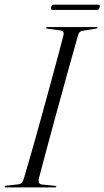

<svg xmlns="http://www.w3.org/2000/svg" viewBox="-24 -818 456 838"><path d="M145.5 -38Q143.5 -28.5 146 -21.2Q148.5 -14 157 -13L216 -7Q218.5 -7 220 -6Q221.5 -5 221.5 -3.5Q221.5 -2 220.2 -1Q219 0 217 0H1.5Q-1 0 -2.5 -1.2Q-4 -2.5 -4 -3Q-4 -5.5 -2 -6.5Q0 -7.5 2 -7.5L56 -13.5Q65.5 -14.5 70.8 -20.2Q76 -26 79.5 -37Q89 -69 101.2 -110.8Q113.5 -152.5 127 -201Q140.5 -249.5 154.8 -300.8Q169 -352 183 -403.5Q197 -455 210.2 -503.2Q223.5 -551.5 234.5 -593.2Q245.5 -635 253.5 -666.5Q255 -675.5 251.2 -679.8Q247.5 -684 241 -685L184 -692.5Q179.5 -693 178.5 -694Q177.5 -695 177.5 -696.5Q177.5 -698.5 179 -699.2Q180.5 -700 182.5 -700H398Q400 -700 401 -699.2Q402 -698.5 402 -697.5Q402 -696 400.8 -695Q399.5 -694 395 -693L335.5 -683.5Q329 -682.5 324.2 -678.2Q319.5 -674 316.5 -663Q307.5 -631 295.5 -589Q283.5 -547 270.2 -498.8Q257 -450.5 242.8 -399Q228.5 -347.5 214.5 -296.2Q200.5 -245 187.8 -197.5Q175 -150 164.2 -109.2Q153.5 -68.5 145.5 -38ZM199 -786Q201 -792.5 203.8 -795Q206.5 -797.5 211 -797.5H404.5Q409.5 -797.5 411 -795.2Q412.5 -793 411 -786Q409.5 -780 406.5 -777.2Q403.5 -774.5 398.5 -774.5H205.5Q201 -774.5 199.2 -777Q197.5 -779.5 199 -786Z"/></svg>

Font: Fraunces 120pt Light
Style: Italic
Weight: 300
Italic angle: -16°
Version: Version 1.000;[b76b70a41]